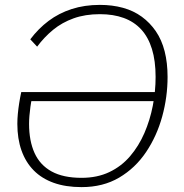

<svg xmlns="http://www.w3.org/2000/svg" viewBox="-20 -748 752 786"><path d="M314 18Q249 18 200 0.5Q151 -17 118 -50.5Q85 -84 68 -132Q51 -180 51 -241Q51 -261 53 -282Q55 -303 58.5 -325.5Q62 -348 67 -371H628L620 -334H88L111 -347Q107 -329 104.5 -310.5Q102 -292 100.5 -274.5Q99 -257 99 -241Q99 -171 121.5 -121.5Q144 -72 191.5 -46Q239 -20 314 -20Q378 -20 427.5 -43.5Q477 -67 512.5 -108.5Q548 -150 571 -203Q594 -256 605.5 -315Q617 -374 617 -433Q617 -499 602 -547.5Q587 -596 558 -627.5Q529 -659 486.5 -674.5Q444 -690 389 -690Q329 -690 281.5 -673Q234 -656 197.5 -626Q161 -596 132 -557L104 -587Q137 -631 179 -662.5Q221 -694 273.5 -711Q326 -728 389 -728Q440 -728 483.5 -716Q527 -704 560.5 -679.5Q594 -655 618 -620Q642 -585 654 -538Q666 -491 666 -433Q666 -351 644 -271Q622 -191 578 -125.5Q534 -60 468 -21Q402 18 314 18Z"/></svg>

Font: Roboto Serif Thin
Style: Italic
Weight: 250
Italic angle: -10°
Version: Version 1.007